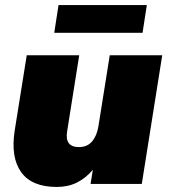

<svg xmlns="http://www.w3.org/2000/svg" viewBox="-20 -729 670 761"><path d="M205 12Q106 12 64 -46.5Q22 -105 38 -210L86 -510H294L246 -208Q236 -146 293 -146Q326 -146 345 -168.5Q364 -191 370 -228L415 -510H623L542 0H339L348 -56Q320 -23 285 -5.5Q250 12 205 12ZM195 -599 212 -709H562L545 -599Z"/></svg>

Font: Mulish ExtraBlack
Style: Italic
Weight: 1000
Italic angle: -9°
Designer: Vernon Adams
Foundry: Vernon Adams
Version: Version 3.603; ttfautohint (v1.8.3)